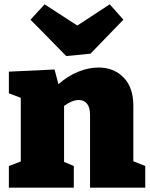

<svg xmlns="http://www.w3.org/2000/svg" viewBox="-20 -867 694 887"><path d="M596 -122 651 -100V0H396V-336Q396 -371 382 -388Q368 -405 344 -405Q314 -405 276 -378V-119L321 -100V0H21V-100L76 -121V-415L21 -436V-536L232 -546L250 -478Q293 -516 341 -535.5Q389 -555 435 -555Q506 -555 551 -509Q596 -463 596 -378ZM337 -749 487 -847 550 -776 398 -619 286 -608 121 -776 186 -847Z"/></svg>

Font: Bitter Pro Black
Style: Regular
Weight: 900
Designer: Sol Matas, and Bitter project Authors
Foundry: Sol Matas
Version: Version 1.010